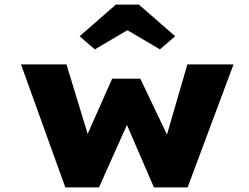

<svg xmlns="http://www.w3.org/2000/svg" viewBox="-20 -812 1078 832"><path d="M263 0 71 -533H268L369 -202L348 -205L466 -471H588L715 -205L696 -203L792 -533H992L793 0H647L504 -331L558 -333L409 0ZM391 -598 325 -655 482 -792H582L739 -655L673 -598L517 -690H547Z"/></svg>

Font: Lexend Peta ExtraBold
Style: Regular
Weight: 800
Version: Version 1.007